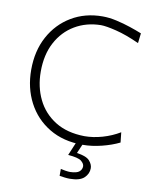

<svg xmlns="http://www.w3.org/2000/svg" viewBox="-101 -823 907 1117"><g transform="rotate(10 352.0 -264.5)"><path d="M428.2 10.3Q313.5 10.3 230.5 -39.8Q147.5 -89.8 102.8 -175.5Q58.1 -261.2 58.1 -368.2Q58.1 -479.5 104 -564.5Q149.9 -649.4 230.5 -697.5Q311 -745.6 414.1 -745.6Q453.6 -745.6 496.8 -735.8Q540 -726.1 580.1 -712.6Q620.1 -699.2 649.9 -687L643.1 -628.4Q565.9 -663.6 504.6 -678.7Q443.4 -693.8 412.6 -693.8Q326.7 -692.4 259.3 -652.3Q191.9 -612.3 153.3 -539.8Q114.7 -467.3 114.7 -367.7Q114.7 -277.3 150.4 -203.9Q186 -130.4 256.3 -86.4Q326.7 -42.5 429.7 -41Q481 -41 535.6 -56.6Q590.3 -72.3 637.2 -100.6L643.6 -41Q598.1 -18.6 540.3 -4.2Q482.4 10.3 428.2 10.3ZM388.2 217.8Q374.5 217.8 357.2 215.6Q339.8 213.4 328.1 211.4V170.4Q338.4 173.3 355.7 176Q373 178.7 383.8 178.7Q423.3 177.7 438.2 164.8Q453.1 151.9 453.1 133.3Q453.1 117.7 434.6 102.5Q416 87.4 356 83L397 -14.6H431.6V0L404.3 63Q460.4 70.8 479.7 92.3Q499 113.8 499 136.7Q499 169.4 473.4 193.6Q447.8 217.8 388.2 217.8Z"/></g></svg>

Font: Pinar DS1 Light
Style: Regular
Weight: 300
Designer: Amin Abedi
Version: Version 3.000